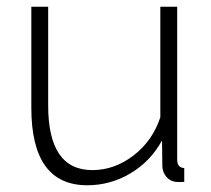

<svg xmlns="http://www.w3.org/2000/svg" viewBox="-20 -540 627 570"><path d="M73 -220V-520H123V-227Q123 -35 254 -35Q320 -35 376.5 -78.5Q433 -122 456 -192V-520H506V-66Q506 -42 527 -41V0Q510 1 502 0Q485 -2 474 -15Q463 -28 462 -45L461 -123Q427 -61 367.5 -25.5Q308 10 239 10Q73 10 73 -220Z"/></svg>

Font: Raleway-v4020 Light
Style: Regular
Weight: 300
Designer: Matt McInerney, Pablo Impallari, Rodrigo Fuenzalida
Foundry: Matt McInerney, Pablo Impallari, Rodrigo Fuenzalida
Version: Version 4.020;PS 004.020;hotconv 1.0.88;makeotf.lib2.5.64775